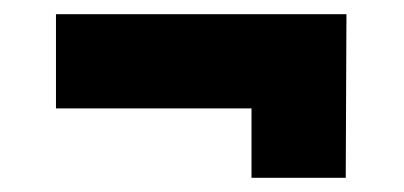

<svg xmlns="http://www.w3.org/2000/svg" viewBox="-20 -440 570 271"><path d="M59 -420V-287H335V-189H468L469 -420Z"/></svg>

Font: Righteous
Style: Regular
Weight: 400
Designer: Astigmatic (AOETI)
Foundry: Astigmatic (AOETI)
Version: Version 1.000